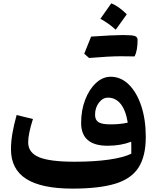

<svg xmlns="http://www.w3.org/2000/svg" viewBox="-20 -1115 934 1144"><path d="M762.2 -199.2Q762.7 -213.9 762.5 -233.2Q762.2 -252.4 761.7 -270.5Q699.2 -246.6 621.1 -246.6Q463.4 -246.6 463.4 -382.8Q463.4 -457.5 487.3 -520Q511.2 -582.5 551.5 -620.1Q591.8 -657.7 639.6 -657.7Q700.2 -657.7 747.3 -611.6Q794.4 -565.4 821.5 -484.4Q848.6 -403.3 848.6 -298.8Q848.6 -184.1 805.4 -116.7Q762.2 -49.3 666.3 -20.3Q570.3 8.8 412.1 8.8Q227.1 8.8 136.2 -49.1Q45.4 -106.9 45.4 -225.1Q45.4 -270 53.7 -319.3Q62 -368.7 79.1 -429.7L176.3 -405.8Q147.9 -317.4 147.9 -267.1Q147.9 -205.1 212.6 -178.2Q277.3 -151.4 425.8 -151.4Q540.5 -151.4 628.2 -163.8Q715.8 -176.3 762.2 -199.2ZM741.2 -384.3Q729 -459 698.7 -496.1Q668.5 -533.2 623.5 -533.2Q592.3 -533.2 569.3 -503.2Q546.4 -473.1 546.4 -431.2Q546.4 -399.9 567.1 -387Q587.9 -374 637.7 -374Q697.3 -374 741.2 -384.3ZM782.2 -778.8Q766.6 -779.8 699.2 -779.8Q631.8 -779.8 510.7 -769.5Q507.8 -772.5 481.9 -794.9Q502 -847.2 522.9 -897Q656.7 -906.2 711.9 -906.2Q767.1 -906.2 783.4 -900.4Q799.8 -894.5 799.8 -877.4Q799.8 -814.9 782.2 -778.8ZM578.1 -1002.9Q594.2 -1024.9 643.1 -1095.2Q687 -1078.1 735.4 -1029.8Q717.8 -1005.4 702.1 -983.2Q686.5 -960.9 669.4 -938Q626.5 -977.1 578.1 -1002.9Z"/></svg>

Font: Pinar-DS2-FD Bold
Style: Regular
Weight: 700
Designer: Amin Abedi
Version: Version 3.000